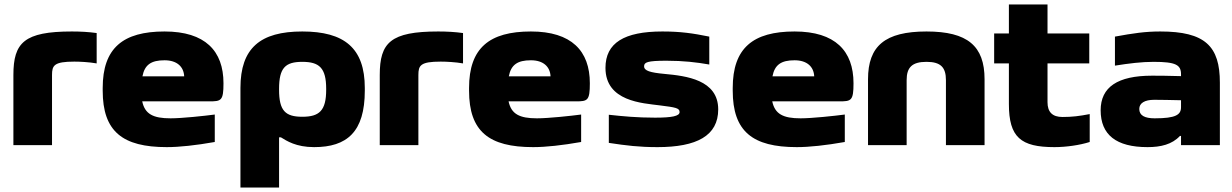

<svg xmlns="http://www.w3.org/2000/svg" viewBox="-20 -650 5519 860"><path d="M313 -374C337 -374 379 -372 413 -366V-502C377 -507 340 -509 302 -509C88 -509 40 -459 40 -314V0H213V-314C213 -357 222 -374 313 -374Z M981 -277C981 -422 899 -509 717 -509C531 -509 440 -435 440 -256V-244C440 -61 529 9 727 9C784 9 857 1 942 -14V-137C897 -131 795 -120 744 -120C666 -120 629 -139 617 -196H918C971 -196 981 -199 981 -277ZM618 -308C628 -360 657 -380 717 -380C773 -380 803 -351 805 -308Z M1614 -244V-256C1614 -435 1522 -509 1334 -509C1146 -509 1057 -435 1057 -256V190H1230V-35H1238C1264 -19 1306 9 1387 9C1534 9 1614 -59 1614 -244ZM1230 -248V-252C1230 -346 1258 -373 1334 -373C1410 -373 1441 -346 1441 -252V-248C1441 -154 1410 -127 1334 -127C1258 -127 1230 -154 1230 -248Z M1954 -374C1978 -374 2020 -372 2054 -366V-502C2018 -507 1981 -509 1943 -509C1729 -509 1681 -459 1681 -314V0H1854V-314C1854 -357 1863 -374 1954 -374Z M2622 -277C2622 -422 2540 -509 2358 -509C2172 -509 2081 -435 2081 -256V-244C2081 -61 2170 9 2368 9C2425 9 2498 1 2583 -14V-137C2538 -131 2436 -120 2385 -120C2307 -120 2270 -139 2258 -196H2559C2612 -196 2622 -199 2622 -277ZM2259 -308C2269 -360 2298 -380 2358 -380C2414 -380 2444 -351 2446 -308Z M2935 -178C3007 -169 3024 -166 3024 -148C3024 -130 2990 -123 2914 -123C2834 -123 2771 -129 2707 -136V-10C2786 2 2843 9 2925 9C3101 9 3197 -42 3197 -160C3197 -293 3053 -310 2956 -319C2892 -325 2865 -333 2865 -353C2865 -371 2879 -378 2965 -378C3042 -378 3100 -371 3157 -361V-486C3083 -501 3028 -509 2947 -509C2776 -509 2692 -458 2692 -346C2692 -195 2859 -188 2935 -178Z M3803 -277C3803 -422 3721 -509 3539 -509C3353 -509 3262 -435 3262 -256V-244C3262 -61 3351 9 3549 9C3606 9 3679 1 3764 -14V-137C3719 -131 3617 -120 3566 -120C3488 -120 3451 -139 3439 -196H3740C3793 -196 3803 -199 3803 -277ZM3440 -308C3450 -360 3479 -380 3539 -380C3595 -380 3625 -351 3627 -308Z M3868 -295V0H4041V-291C4041 -348 4065 -373 4130 -373C4194 -373 4217 -348 4217 -291V0H4390V-295C4390 -444 4314 -509 4130 -509C3944 -509 3868 -444 3868 -295Z M4739 -126C4694 -126 4672 -148 4672 -192V-366H4859V-500H4672V-630H4499V-500H4433V-366H4499V-184C4499 -35 4552 9 4703 9C4756 9 4817 0 4861 -14V-139C4814 -130 4783 -126 4739 -126Z M5177 -509C5109 -509 5056 -501 4974 -486V-356C5037 -366 5093 -373 5147 -373C5248 -373 5270 -359 5270 -317V-309C5209 -311 5164 -311 5140 -311C4986 -311 4910 -260 4910 -156C4910 -46 4980 9 5120 9C5179 9 5230 -3 5265 -41H5270V0H5444V-280C5444 -443 5378 -509 5177 -509ZM5083 -162C5083 -188 5107 -203 5150 -203C5178 -203 5227 -202 5270 -201V-170C5270 -136 5247 -120 5152 -120C5107 -120 5083 -133 5083 -162Z"/></svg>

Font: LT Wave Black
Style: Regular
Weight: 900
Designer: Daniel Lyons
Version: Version 2.5 (Glyphs App)